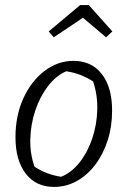

<svg xmlns="http://www.w3.org/2000/svg" viewBox="-20 -729 503 757"><path d="M193 8Q122 8 81.5 -44.5Q41 -97 41 -188Q41 -272 71.5 -340Q102 -408 154.5 -448.5Q207 -489 270 -489Q341 -489 381.5 -437Q422 -385 422 -293Q422 -230 404.5 -175.5Q387 -121 355.5 -79.5Q324 -38 282.5 -15Q241 8 193 8ZM221 -32Q263 -49 294.5 -89.5Q326 -130 344 -184Q362 -238 363.5 -296.5Q365 -355 347 -408Q297 -440 241 -448Q200 -430 168.5 -388.5Q137 -347 119 -293Q101 -239 99.5 -181Q98 -123 116 -72Q162 -41 221 -32ZM330 -709 423 -605 398 -582 307 -659 192 -582 172 -605 296 -709Z"/></svg>

Font: Piazzolla Light
Style: Italic
Weight: 300
Italic angle: -11.3°
Designer: Juan Pablo del Peral
Foundry: Huerta Tipografica
Version: Version 1.330